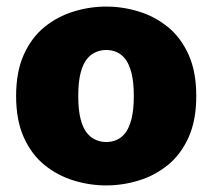

<svg xmlns="http://www.w3.org/2000/svg" viewBox="-20 -552 645 584"><path d="M303 12Q253 12 204 -3Q155 -18 115.5 -50Q76 -82 52.5 -134Q29 -186 29 -260Q29 -334 52.5 -386Q76 -438 115.5 -470Q155 -502 204 -517Q253 -532 303 -532Q353 -532 402 -517Q451 -502 490.5 -470Q530 -438 553.5 -386Q577 -334 577 -260Q577 -186 553.5 -134Q530 -82 490.5 -50Q451 -18 402 -3Q353 12 303 12ZM303 -120Q320 -120 335 -126.5Q350 -133 361.5 -148Q373 -163 380 -190.5Q387 -218 387 -260Q387 -302 380 -329.5Q373 -357 361.5 -372Q350 -387 335 -393.5Q320 -400 303 -400Q287 -400 271.5 -393.5Q256 -387 244 -372Q232 -357 225 -329.5Q218 -302 218 -260Q218 -218 225 -190.5Q232 -163 244 -148Q256 -133 271.5 -126.5Q287 -120 303 -120Z"/></svg>

Font: Murecho Thin ExtraBold
Style: Regular
Weight: 800
Version: Version 1.010